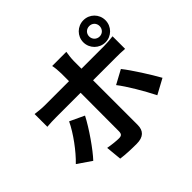

<svg xmlns="http://www.w3.org/2000/svg" viewBox="-208 -1112 1416 1416"><g transform="rotate(-45 500.0 -403.5)"><path d="M830 -634C894 -634 945 -686 945 -750C945 -814 894 -865 830 -865C766 -865 714 -814 714 -750C714 -686 766 -634 830 -634ZM830 -804C861 -804 884 -781 884 -750C884 -719 861 -695 830 -695C799 -695 775 -719 775 -750C775 -781 799 -804 830 -804ZM801 -501C828 -501 867 -501 898 -498V-629C871 -625 828 -622 800 -622H567V-702C567 -727 573 -775 576 -789H428C433 -773 437 -728 437 -702V-622H183C152 -622 117 -626 86 -630V-497C114 -500 152 -501 183 -501H437V-500C437 -453 436 -136 436 -99C435 -72 426 -63 399 -63C375 -63 331 -67 288 -75L300 49C351 56 407 58 463 58C535 58 567 24 567 -36V-501ZM662 -356C710 -295 781 -174 824 -88L942 -152C902 -224 822 -351 771 -415ZM228 -412C188 -327 107 -218 40 -154L148 -80C203 -138 296 -271 341 -359Z"/></g></svg>

Font: Spoqa Han Sans Neo Bold
Style: Bold
Weight: 700
Designer: [Spoqa Han Sans Neo] Dong-huui Kim  Younghwa Kang  Yujin Lee  [Noto Sans] Ryoko NISHIZUKA  (kana & ideographs); Paul D. 
Foundry: Spoqa (http://www.spoqa-han-sans.com)
Version: Version 1.000